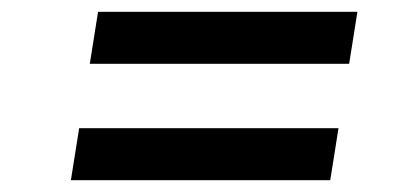

<svg xmlns="http://www.w3.org/2000/svg" viewBox="-20 -509 699 325"><path d="M146 -489H585L571 -401H132ZM114 -292H553L539 -204H100Z"/></svg>

Font: Bitter Pro SemiBold
Style: Italic
Weight: 600
Italic angle: -9°
Designer: Sol Matas, and Bitter project Authors
Foundry: Sol Matas
Version: Version 1.010